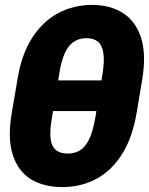

<svg xmlns="http://www.w3.org/2000/svg" viewBox="-20 -759 612 789"><path d="M496.6 -428.7 475.1 -302.7H108.4L129.4 -428.7ZM564.5 -432.6 541.5 -294.9Q523.9 -191.4 480.2 -123.5Q436.5 -55.7 374 -22.9Q311.5 9.8 235.8 9.8Q159.2 9.8 106.4 -22.9Q53.7 -55.7 32.2 -123.5Q10.7 -191.4 28.3 -294.9L51.8 -432.6Q68.4 -535.6 112.1 -603.5Q155.8 -671.4 219.2 -705.1Q282.7 -738.8 358.4 -738.8Q433.1 -738.8 485.4 -705.3Q537.6 -671.9 559.6 -604Q581.5 -536.1 564.5 -432.6ZM371.6 -274.9 401.4 -456.1Q410.2 -511.7 404.3 -543.7Q398.4 -575.7 380.9 -588.9Q363.3 -602.1 335.4 -602.1Q289.6 -602.1 262.5 -567.9Q235.4 -533.7 223.6 -456.1L193.4 -274.9Q179.2 -193.8 195.6 -160.9Q211.9 -127.9 258.8 -127.9Q285.6 -127.9 307.4 -140.4Q329.1 -152.8 345.2 -184.6Q361.3 -216.3 371.6 -274.9Z"/></svg>

Font: Inter Tight ExtraBold
Style: Italic
Weight: 800
Italic angle: -9.39999°
Designer: Rasmus Andersson
Foundry: rsms
Version: Version 3.004